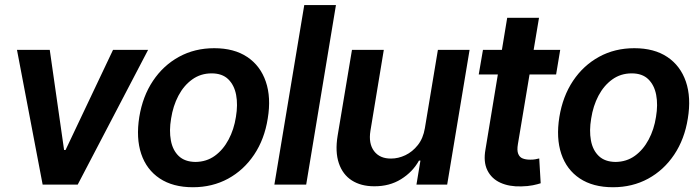

<svg xmlns="http://www.w3.org/2000/svg" viewBox="-20 -748 2832 778"><path d="M580.1 -545.9 294.9 0H152.8L48.8 -545.9H181.6L239.7 -140.1H245.6L438 -545.9Z M761.7 10.7Q680.7 10.7 627.2 -24.9Q573.7 -60.5 552.2 -124.5Q530.8 -188.5 544.4 -273.9Q558.1 -357.9 599.9 -420.4Q641.6 -482.9 705.3 -517.8Q769 -552.7 848.1 -552.7Q928.7 -552.7 981.9 -517.1Q1035.2 -481.4 1057.1 -417.2Q1079.1 -353 1064.9 -267.6Q1051.8 -184.1 1009.8 -121.3Q967.8 -58.6 904.1 -23.9Q840.3 10.7 761.7 10.7ZM772 -91.8Q816.9 -92.3 850.6 -116.7Q884.3 -141.1 906.2 -182.4Q928.2 -223.6 936 -274.4Q944.3 -323.7 936.8 -363.5Q929.2 -403.3 904.8 -427Q880.4 -450.7 837.4 -450.7Q793 -450.7 758.8 -426Q724.6 -401.4 702.9 -360.1Q681.2 -318.8 673.3 -267.6Q665 -218.8 672.4 -179Q679.7 -139.2 704.3 -115.7Q729 -92.3 772 -91.8Z M1341.3 -727.5 1220.7 0H1091.8L1212.9 -727.5Z M1701.7 -229 1754.4 -545.9H1882.8L1792 0H1667.5L1683.6 -97.2H1677.7Q1652.3 -51.3 1605.2 -22Q1558.1 7.3 1496.1 6.8Q1442.9 6.8 1405.8 -16.8Q1368.7 -40.5 1353 -86.7Q1337.4 -132.8 1348.1 -198.2L1406.2 -545.9H1535.2L1481 -217.8Q1472.7 -166.5 1495.8 -135.7Q1519 -105 1564.9 -105.5Q1593.8 -105.5 1622.6 -119.1Q1651.4 -132.8 1673.1 -160.2Q1694.8 -187.5 1701.7 -229Z M2250 -545.9 2233.4 -446.3H1919.9L1937 -545.9ZM2035.2 -675.8H2164.1L2078.6 -164.1Q2074.2 -138.7 2079.8 -124.8Q2085.4 -110.8 2097.9 -106Q2110.4 -101.1 2127 -101.1Q2138.7 -100.6 2148.9 -102.5Q2159.2 -104.5 2165 -106L2170.9 -5.4Q2159.2 -1.5 2139.2 2.7Q2119.1 6.8 2092.3 7.3Q2043.5 8.8 2007.6 -7.6Q1971.7 -23.9 1954.8 -58.1Q1938 -92.3 1947.3 -143.1Z M2463.9 10.7Q2382.8 10.7 2329.3 -24.9Q2275.9 -60.5 2254.4 -124.5Q2232.9 -188.5 2246.6 -273.9Q2260.3 -357.9 2302 -420.4Q2343.8 -482.9 2407.5 -517.8Q2471.2 -552.7 2550.3 -552.7Q2630.9 -552.7 2684.1 -517.1Q2737.3 -481.4 2759.3 -417.2Q2781.2 -353 2767.1 -267.6Q2753.9 -184.1 2711.9 -121.3Q2669.9 -58.6 2606.2 -23.9Q2542.5 10.7 2463.9 10.7ZM2474.1 -91.8Q2519 -92.3 2552.7 -116.7Q2586.4 -141.1 2608.4 -182.4Q2630.4 -223.6 2638.2 -274.4Q2646.5 -323.7 2638.9 -363.5Q2631.3 -403.3 2606.9 -427Q2582.5 -450.7 2539.6 -450.7Q2495.1 -450.7 2460.9 -426Q2426.8 -401.4 2405 -360.1Q2383.3 -318.8 2375.5 -267.6Q2367.2 -218.8 2374.5 -179Q2381.8 -139.2 2406.5 -115.7Q2431.2 -92.3 2474.1 -91.8Z"/></svg>

Font: Inter Tight SemiBold
Style: Italic
Weight: 600
Italic angle: -9.39999°
Designer: Rasmus Andersson
Foundry: rsms
Version: Version 3.004